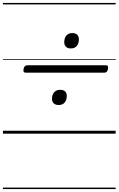

<svg xmlns="http://www.w3.org/2000/svg" viewBox="-20 -905 803 1300"><path d="M154 -413Q144 -413 140.5 -419Q137 -425 140 -439Q145 -463 164 -463H698Q708 -463 710.5 -456.5Q713 -450 711 -437Q706 -413 687 -413ZM377 -194Q356 -194 344 -205Q332 -216 332 -236Q332 -264 347 -280.5Q362 -297 387 -297Q409 -297 420.5 -286.5Q432 -276 432 -256Q432 -228 418 -211Q404 -194 377 -194ZM459 -577Q438 -577 426.5 -588.5Q415 -600 415 -619Q415 -648 429.5 -664.5Q444 -681 469 -681Q491 -681 502.5 -670Q514 -659 514 -639Q514 -611 500 -594Q486 -577 459 -577ZM0 365H763V375H0ZM0 -20H763V0H0ZM0 -505H763V-500H0ZM0 -885H763V-875H0Z"/></svg>

Font: Playwrite AT Guides
Style: Italic
Weight: 400
Italic angle: -13.0072°
Designer: Veronika Burian, José Scaglione
Foundry: TypeTogether
Version: Version 1.002